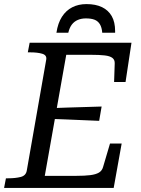

<svg xmlns="http://www.w3.org/2000/svg" viewBox="-30 -919 691 939"><path d="M393 -899Q354 -899 323.5 -883.5Q293 -868 273 -837Q253 -806 246 -759H304Q310 -784 321.5 -799Q333 -814 350.5 -821.5Q368 -829 390 -829Q416 -829 432.5 -822.5Q449 -816 458.5 -800.5Q468 -785 470 -759H533Q533 -761 533 -763Q533 -765 533 -767Q533 -811 516.5 -840Q500 -869 469 -884Q438 -899 393 -899ZM565 -217 526 0H-10L-1 -47H10Q45 -47 71 -53.5Q97 -60 101 -85L196 -627Q200 -649 177 -656Q154 -663 117 -663H106L115 -710H613L584 -518H528L531 -608Q532 -626 520 -635.5Q508 -645 482 -648Q456 -651 413 -651H294L189 -59H342Q385 -59 412 -62.5Q439 -66 454 -75Q469 -84 474 -102L508 -217ZM218 -390Q260 -392 301.5 -393Q343 -394 384.5 -395.5Q426 -397 467 -398L455 -328Q414 -330 372.5 -331.5Q331 -333 290 -335Q249 -337 208 -338Z"/></svg>

Font: Roboto Serif 20pt
Style: Italic
Weight: 400
Italic angle: -10°
Designer: Greg Gazdowicz
Foundry: Commercial Type
Version: Version 1.008